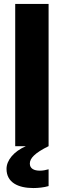

<svg xmlns="http://www.w3.org/2000/svg" viewBox="-20 -740 323 972"><path d="M57 0H111C49 27 13 72 13 115C13 184 72 212 149 212C172 212 203 209 226 202V117C212 121 197 124 182 124C153 124 131 114 131 88C131 62 155 35 226 0V-720H57Z"/></svg>

Font: Aspekta 750
Style: Regular
Weight: 750
Designer: Ivo Dolenc
Version: Version 2.000